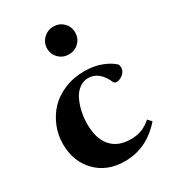

<svg xmlns="http://www.w3.org/2000/svg" viewBox="-177 -801 810 906"><g transform="rotate(-30 228.0 -348.0)"><path d="M258.3 -557.6Q226.1 -557.6 203.9 -579.3Q181.6 -601.1 181.6 -632.8Q181.6 -664.1 204.3 -686.3Q227.1 -708.5 258.3 -708.5Q290.5 -708.5 312.5 -686.8Q334.5 -665 334.5 -632.8Q334.5 -601.1 312.3 -579.3Q290 -557.6 258.3 -557.6ZM235.8 11.2Q138.7 11.2 79.8 -49.6Q21 -110.4 21 -205.1Q21 -252.9 38.6 -297.4Q56.2 -341.8 88.1 -376.5Q120.1 -411.1 170.2 -432.1Q220.2 -453.1 280.3 -453.1Q333 -453.1 374.8 -436.3Q416.5 -419.4 436.5 -398.4Q439.9 -390.6 439.9 -381.8Q439.9 -360.8 422.4 -346.7Q404.8 -332.5 387.7 -332.5Q376 -332.5 372.1 -341.3Q338.9 -416 279.3 -416Q252 -416 230 -399.4Q208 -382.8 194.8 -355.5Q181.6 -328.1 174.6 -295.7Q167.5 -263.2 167.5 -229.5Q167.5 -149.4 204.6 -107.2Q241.7 -64.9 310.5 -64.9Q347.7 -64.9 373 -75.7Q398.4 -86.4 422.4 -107.4L440.9 -87.4Q355 11.2 235.8 11.2Z"/></g></svg>

Font: Elstob 10pt
Style: Bold
Weight: 700
Designer: Peter S. Baker
Version: Version 1.015